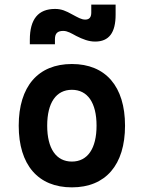

<svg xmlns="http://www.w3.org/2000/svg" viewBox="-20 -806 626 836"><path d="M293 9.8C439.9 9.8 524.4 -87.9 524.4 -258.8C524.4 -429.7 439.9 -527.3 293 -527.3C146 -527.3 61.5 -429.7 61.5 -258.8C61.5 -87.9 146 9.8 293 9.8ZM293 -102.5C224.6 -102.5 185.5 -159.2 185.5 -258.8C185.5 -358.9 224.6 -415 293 -415C361.3 -415 400.4 -358.9 400.4 -258.8C400.4 -159.2 361.3 -102.5 293 -102.5ZM109.9 -613.3H219.2V-635.3C219.2 -661.6 231.4 -671.4 255.4 -671.4C274.4 -671.4 291 -660.6 312 -649.4C340.8 -634.8 366.7 -625 394 -625C455.1 -625 483.4 -664.1 483.4 -742.2V-786.1H377.4V-751C377.4 -730.5 368.7 -720.7 351.1 -720.7C334 -720.7 319.3 -730 294.4 -743.2C267.1 -758.3 248 -767.1 219.7 -767.1C146.5 -767.1 109.9 -722.7 109.9 -632.8Z"/></svg>

Font: Cascadia Code NF SemiBold
Style: Regular
Weight: 600
Monospace: yes
Designer: Aaron Bell
Foundry: Saja Typeworks
Version: Version 2404.023